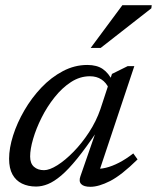

<svg xmlns="http://www.w3.org/2000/svg" viewBox="-20 -709 604 739"><path d="M289.5 -30.5 350 -205H354.5Q311.5 -141 277.5 -99Q243.5 -57 215.8 -33.5Q188 -10 164.5 -0.5Q141 9 119 9Q88 9 64.5 -2.5Q41 -14 28 -37.5Q15 -61 15 -98Q15 -139 30.5 -187.8Q46 -236.5 73.8 -284.2Q101.5 -332 139.2 -371.8Q177 -411.5 222 -435.2Q267 -459 316 -459Q353 -459 375.8 -443.2Q398.5 -427.5 413 -397L399 -368.5Q389 -391 370.5 -403.2Q352 -415.5 326 -415.5Q287.5 -415.5 253 -393Q218.5 -370.5 189.8 -334.2Q161 -298 140 -256Q119 -214 107.5 -174.5Q96 -135 96 -106.5Q96 -80 110.8 -67Q125.5 -54 149.5 -54Q170.5 -54 200.8 -73Q231 -92 263 -124.8Q295 -157.5 322.8 -200Q350.5 -242.5 366.5 -289L411 -424.5L471.5 -454.5H497L357.5 -36.5L344.5 -60Q363 -57.5 387.2 -63.2Q411.5 -69 438.5 -83Q465.5 -97 493 -118.5L509.5 -95.5Q447.5 -34.5 403.8 -12.2Q360 10 328 10Q302.5 10 292.5 -0.5Q282.5 -11 289.5 -30.5ZM329 -524.5 451 -689H564L562.5 -677L367.5 -524.5Z"/></svg>

Font: Newsreader 14pt
Style: Italic
Weight: 400
Italic angle: -17°
Designer: Hugues Gentile
Foundry: Production Type
Version: Version 1.003